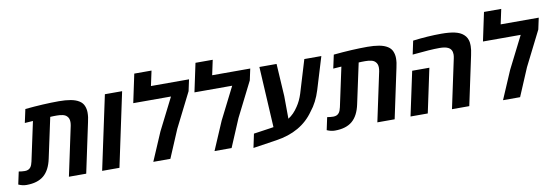

<svg xmlns="http://www.w3.org/2000/svg" viewBox="-95 -1173 4675 1617"><g transform="rotate(-10 2242.5 -364.5)"><path d="M31.2 6.3Q13.2 6.3 -3.4 2.4Q-20 -1.5 -37.6 -9.3L-14.6 -116.7Q15.1 -111.8 37.6 -111.8Q70.8 -111.8 87.4 -134.3Q99.1 -150.4 105.5 -180.2L177.2 -515.1Q159.7 -514.2 142.1 -512.7Q124.5 -511.2 106.9 -510.3L131.8 -625.5Q291.5 -641.1 420.9 -641.1Q478 -641.1 521.2 -633.3Q564.5 -625.5 592.8 -607.4Q619.6 -590.8 631.1 -563.5Q642.6 -536.1 642.6 -505.4Q642.6 -466.3 632.3 -424.8L542 0H394L483.4 -419.4Q486.8 -436 486.8 -452.1Q486.8 -484.4 467.8 -502.4Q455.1 -515.6 432.1 -520.5Q409.2 -525.4 382.8 -525.4Q368.2 -525.4 353.8 -525.1Q339.4 -524.9 326.7 -523.9L252.9 -180.2Q232.9 -84 179.4 -38.8Q126 6.3 31.2 6.3Z M678.2 0 813 -631.8H960.4L826.2 0Z M1115.7 0 1219.2 -241.7 1357.9 -516.1H1035.2L1086.9 -759.8H1234.4L1207 -632.3H1532.7L1511.7 -534.7L1362.8 -238.8L1261.7 0Z M1639.2 0 1742.7 -241.7 1881.3 -516.1H1558.6L1610.4 -759.8H1757.8L1730.5 -632.3H2056.2L2035.2 -534.7L1886.2 -238.8L1785.2 0Z M1966.8 31.2 1991.7 -86.9 2135.7 -107.9Q2148.9 -109.9 2163.1 -112.3L2134.3 -631.8H2281.2L2297.9 -354L2299.3 -160.2Q2347.7 -190.4 2383.8 -246.1Q2414.6 -291 2433.1 -349.1L2518.6 -631.8H2664.1L2580.1 -355.5Q2549.3 -255.4 2493.7 -187Q2385.7 -31.2 2167 1Z M2668.9 6.3Q2650.9 6.3 2634.3 2.4Q2617.7 -1.5 2600.1 -9.3L2623 -116.7Q2652.8 -111.8 2675.3 -111.8Q2708.5 -111.8 2725.1 -134.3Q2736.8 -150.4 2743.2 -180.2L2814.9 -515.1Q2797.4 -514.2 2779.8 -512.7Q2762.2 -511.2 2744.6 -510.3L2769.5 -625.5Q2929.2 -641.1 3058.6 -641.1Q3115.7 -641.1 3158.9 -633.3Q3202.1 -625.5 3230.5 -607.4Q3257.3 -590.8 3268.8 -563.5Q3280.3 -536.1 3280.3 -505.4Q3280.3 -466.3 3270 -424.8L3179.7 0H3031.7L3121.1 -419.4Q3124.5 -436 3124.5 -452.1Q3124.5 -484.4 3105.5 -502.4Q3092.8 -515.6 3069.8 -520.5Q3046.9 -525.4 3020.5 -525.4Q3005.9 -525.4 2991.5 -525.1Q2977.1 -524.9 2964.4 -523.9L2890.6 -180.2Q2870.6 -84 2817.1 -38.8Q2763.7 6.3 2668.9 6.3Z M3669.9 0 3759.3 -419.4Q3763.2 -436.5 3763.2 -452.6Q3763.2 -496.1 3728.5 -513.2Q3715.3 -520 3696.5 -522.9Q3677.7 -525.9 3656.2 -525.9Q3615.2 -525.9 3560.8 -522.2Q3506.3 -518.6 3423.8 -510.3L3448.2 -625.5Q3577.6 -641.6 3690.9 -641.6Q3759.8 -641.6 3805.9 -631.3Q3852.1 -621.1 3879.4 -596.7Q3895.5 -582.5 3904.1 -565.2Q3912.6 -547.9 3915.5 -530.3Q3916.5 -521.5 3917 -512.9Q3917.5 -504.4 3917.5 -496.6Q3917.5 -465.8 3907.2 -419.4L3817.9 0ZM3315.4 0 3396 -377H3543L3462.9 0Z M4106.4 0 4210 -241.7 4348.6 -516.1H4025.9L4077.6 -759.8H4225.1L4197.8 -632.3H4523.4L4502.4 -534.7L4353.5 -238.8L4252.4 0Z"/></g></svg>

Font: Open Sans
Style: Bold Italic
Weight: 700
Italic angle: -12°
Designer: Monotype Design Team
Foundry: Monotype Imaging Inc.
Version: Version 3.003; ttfautohint (v1.8.4)